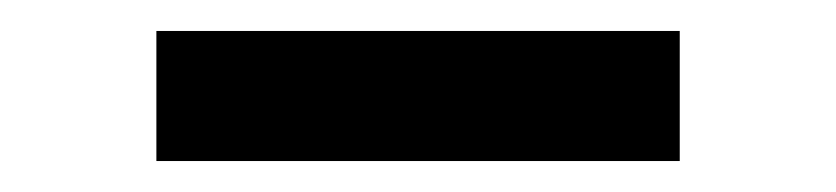

<svg xmlns="http://www.w3.org/2000/svg" viewBox="-20 -719 540 124"><path d="M81 -615V-699H419V-615Z"/></svg>

Font: Geologica Cursive Medium
Style: Regular
Weight: 500
Designer: Sindre Bremnes, Frode Helland
Foundry: Monokrom Skriftforlag AS
Version: Version 1.010;gftools[0.9.28]